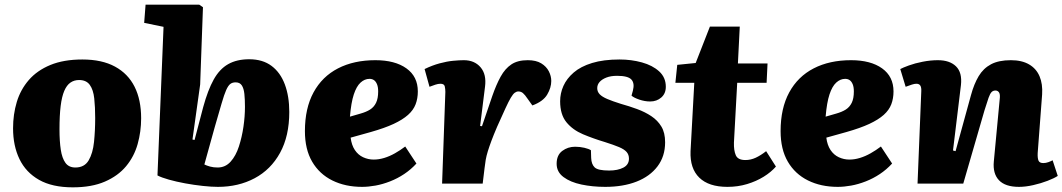

<svg xmlns="http://www.w3.org/2000/svg" viewBox="-20 -787 4554 823"><path d="M292 16Q204 16 147.5 -16Q91 -48 63.5 -105Q36 -162 36 -237Q36 -297 52 -350Q68 -403 103.5 -444Q139 -485 196 -508.5Q253 -532 333 -532Q417 -532 473 -501.5Q529 -471 557 -415Q585 -359 585 -280Q585 -223 570 -169.5Q555 -116 520.5 -74.5Q486 -33 429.5 -8.5Q373 16 292 16ZM303 -69Q342 -69 360 -99.5Q378 -130 383 -178.5Q388 -227 388 -281Q388 -328 384 -365Q380 -402 365 -423Q350 -444 319 -444Q298 -444 282 -433Q266 -422 255.5 -397.5Q245 -373 240 -332.5Q235 -292 235 -233Q235 -182 240.5 -145.5Q246 -109 260.5 -89Q275 -69 303 -69Z M914 14Q887 14 849.5 10Q812 6 774 -1Q736 -8 704 -17Q672 -26 655 -35L681 -672L598 -689L604 -767H834L850 -756L838 -425L805 -189L814 -187L851 -328Q871 -401 896 -446Q921 -491 958 -512Q995 -533 1048 -533Q1106 -533 1144 -504.5Q1182 -476 1201 -425Q1220 -374 1220 -307Q1220 -204 1180.5 -132Q1141 -60 1071.5 -23Q1002 14 914 14ZM990 -434Q976 -434 967 -427Q958 -420 949.5 -401Q941 -382 930 -344Q919 -306 901 -244L856 -82Q866 -77 880.5 -73Q895 -69 913 -69Q946 -69 968.5 -94Q991 -119 1004 -159Q1017 -199 1023.5 -243.5Q1030 -288 1030 -329Q1030 -361 1027.5 -384.5Q1025 -408 1016.5 -421Q1008 -434 990 -434Z M1589 -529Q1673 -529 1722 -494Q1771 -459 1771 -395Q1771 -365 1761.5 -340Q1752 -315 1729 -294.5Q1706 -274 1667.5 -256Q1629 -238 1569 -221L1483 -197Q1487 -165 1501 -144Q1515 -123 1536.5 -113Q1558 -103 1582 -103Q1604 -103 1627 -110Q1650 -117 1673 -130Q1696 -143 1717 -159L1765 -86Q1741 -60 1712.5 -41Q1684 -22 1652 -9.5Q1620 3 1589.5 8.5Q1559 14 1532 14Q1460 14 1404.5 -13.5Q1349 -41 1318 -94Q1287 -147 1287 -225Q1287 -323 1324 -391Q1361 -459 1429 -494Q1497 -529 1589 -529ZM1601 -395Q1601 -414 1596 -426Q1591 -438 1583 -443.5Q1575 -449 1564 -449Q1543 -449 1525.5 -433Q1508 -417 1496.5 -382Q1485 -347 1480 -287L1525 -300Q1550 -307 1566.5 -317.5Q1583 -328 1592 -346.5Q1601 -365 1601 -395Z M1889 -393Q1889 -405 1886.5 -416.5Q1884 -428 1868 -428Q1858 -428 1846 -424Q1834 -420 1821 -415L1800 -491Q1833 -507 1864.5 -515.5Q1896 -524 1923 -526.5Q1950 -529 1968 -529Q2014 -529 2040 -498.5Q2066 -468 2059 -415L2038 -247L2046 -246L2090 -375Q2107 -424 2126 -458.5Q2145 -493 2172 -511Q2199 -529 2242 -529Q2278 -529 2300 -515.5Q2322 -502 2332.5 -481.5Q2343 -461 2343 -440Q2343 -411 2325.5 -381.5Q2308 -352 2262 -335L2242 -363Q2230 -381 2221.5 -388Q2213 -395 2202 -395Q2194 -395 2186.5 -389.5Q2179 -384 2169.5 -368Q2160 -352 2146.5 -322.5Q2133 -293 2111 -244Q2096 -209 2086.5 -183.5Q2077 -158 2071 -138.5Q2065 -119 2062 -102Q2059 -85 2057 -66L2049 0H1875Z M2591 -56Q2628 -56 2652 -68.5Q2676 -81 2676 -107Q2676 -124 2666 -135.5Q2656 -147 2633.5 -156.5Q2611 -166 2573 -178Q2523 -193 2479 -211.5Q2435 -230 2408 -263Q2381 -296 2381 -353Q2381 -387 2395 -418.5Q2409 -450 2439 -476Q2469 -502 2518 -517Q2567 -532 2636 -532Q2686 -532 2731.5 -519.5Q2777 -507 2805.5 -481Q2834 -455 2834 -415Q2834 -386 2814.5 -369Q2795 -352 2767 -352Q2744 -352 2720.5 -360Q2697 -368 2687 -377L2693 -399Q2701 -430 2686.5 -446Q2672 -462 2625 -462Q2598 -462 2579 -454.5Q2560 -447 2550 -435.5Q2540 -424 2540 -409Q2540 -394 2550.5 -383Q2561 -372 2583.5 -362.5Q2606 -353 2641 -342Q2677 -332 2711 -319.5Q2745 -307 2772 -289Q2799 -271 2815 -244.5Q2831 -218 2831 -177Q2831 -117 2798.5 -74Q2766 -31 2708.5 -8.5Q2651 14 2574 14Q2520 14 2472.5 4Q2425 -6 2395.5 -28Q2366 -50 2366 -85Q2366 -122 2390 -140Q2414 -158 2445 -158Q2466 -158 2485 -153.5Q2504 -149 2513 -143L2514 -110Q2515 -83 2529 -69.5Q2543 -56 2591 -56Z M2883 -509 2962 -517 3023 -673H3151L3143 -515H3270L3266 -432H3140L3126 -176Q3125 -142 3134 -121.5Q3143 -101 3175 -101Q3198 -101 3219.5 -111Q3241 -121 3264 -139L3306 -73Q3285 -49 3253.5 -29.5Q3222 -10 3182.5 2Q3143 14 3098 14Q3018 14 2977.5 -25.5Q2937 -65 2940 -139L2956 -432H2875Z M3628 -529Q3712 -529 3761 -494Q3810 -459 3810 -395Q3810 -365 3800.5 -340Q3791 -315 3768 -294.5Q3745 -274 3706.5 -256Q3668 -238 3608 -221L3522 -197Q3526 -165 3540 -144Q3554 -123 3575.5 -113Q3597 -103 3621 -103Q3643 -103 3666 -110Q3689 -117 3712 -130Q3735 -143 3756 -159L3804 -86Q3780 -60 3751.5 -41Q3723 -22 3691 -9.5Q3659 3 3628.5 8.5Q3598 14 3571 14Q3499 14 3443.5 -13.5Q3388 -41 3357 -94Q3326 -147 3326 -225Q3326 -323 3363 -391Q3400 -459 3468 -494Q3536 -529 3628 -529ZM3640 -395Q3640 -414 3635 -426Q3630 -438 3622 -443.5Q3614 -449 3603 -449Q3582 -449 3564.5 -433Q3547 -417 3535.5 -382Q3524 -347 3519 -287L3564 -300Q3589 -307 3605.5 -317.5Q3622 -328 3631 -346.5Q3640 -365 3640 -395Z M4514 -33Q4499 -23 4470.5 -12Q4442 -1 4409 6.5Q4376 14 4348 14Q4289 14 4262 -14.5Q4235 -43 4240 -95L4265 -360Q4268 -382 4262.5 -390.5Q4257 -399 4247 -399Q4237 -399 4230.5 -392.5Q4224 -386 4217.5 -368Q4211 -350 4200 -314L4109 0H3913L3929 -395Q3930 -412 3925 -420Q3920 -428 3908 -428Q3900 -428 3889 -424.5Q3878 -421 3862 -415L3839 -491Q3850 -497 3876 -506.5Q3902 -516 3935.5 -522.5Q3969 -529 4000 -529Q4051 -529 4078 -502.5Q4105 -476 4099 -422L4065 -142L4076 -139L4142 -379Q4155 -427 4175 -460.5Q4195 -494 4228 -511.5Q4261 -529 4313 -529Q4360 -529 4391 -511Q4422 -493 4436 -460Q4450 -427 4447 -382L4428 -131Q4427 -109 4431.5 -98.5Q4436 -88 4452 -88Q4463 -88 4474 -92Q4485 -96 4492 -100Z"/></svg>

Font: Literata ExtraBold
Style: Italic
Weight: 800
Italic angle: -2°
Designer: Latin by Veronika Burian and Jose Scaglione. Greek by Irene Vlachou. Cyrillic by Vera Evstafieva
Foundry: TypeTogether
Version: Version 3.002